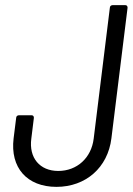

<svg xmlns="http://www.w3.org/2000/svg" viewBox="-20 -720 517 748"><path d="M200 8C314 8 400 -67 414 -181L477 -690C477 -696 474 -700 468 -700H419C413 -700 408 -696 408 -690L345 -180C336 -105 280 -54 207 -54C135 -54 92 -105 102 -180L112 -261C112 -267 109 -271 103 -271H54C48 -271 43 -267 43 -261L33 -181C19 -67 85 8 200 8Z"/></svg>

Font: Barlow Semi Condensed
Style: Italic
Weight: 400
Width: 4
Italic angle: -7°
Designer: Jeremy Tribby
Foundry: Tribby Type
Version: Version 1.422;hotconv 1.0.109;makeotfexe 2.5.65596